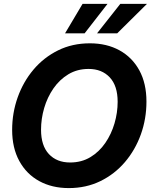

<svg xmlns="http://www.w3.org/2000/svg" viewBox="-20 -964 788 996"><path d="M336.9 11.7Q249.5 11.7 183.3 -24.7Q117.2 -61 80.1 -128.9Q43 -196.8 43 -290Q43 -378.4 71.8 -459.2Q100.6 -540 153.8 -603Q207 -666 281 -702.6Q355 -739.3 446.3 -739.3Q533.7 -739.3 599.9 -702.9Q666 -666.5 702.9 -598.9Q739.7 -531.2 739.7 -437Q739.7 -347.7 710.7 -266.8Q681.6 -186 628.2 -123.3Q574.7 -60.5 500.7 -24.4Q426.8 11.7 336.9 11.7ZM343.8 -121.1Q402.8 -121.1 448.7 -148.7Q494.6 -176.3 526.1 -222.2Q557.6 -268.1 574 -324Q590.3 -379.9 590.3 -436Q590.3 -519 549.3 -562.7Q508.3 -606.4 439.5 -606.4Q380.9 -606.4 335 -578.9Q289.1 -551.3 257.3 -505.4Q225.6 -459.5 209.2 -403.6Q192.9 -347.7 192.9 -291Q192.9 -208.5 233.6 -164.8Q274.4 -121.1 343.8 -121.1ZM587.9 -791H483.4L604 -943.8H742.2ZM418.9 -791H317.4L408.2 -943.8H537.6Z"/></svg>

Font: Inter Display
Style: Bold Italic
Weight: 700
Italic angle: -9.39999°
Designer: Rasmus Andersson
Foundry: rsms
Version: Version 4.000;git-a52131595